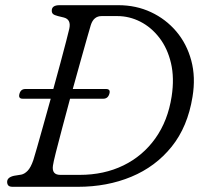

<svg xmlns="http://www.w3.org/2000/svg" viewBox="-20 -720 809 740"><path d="M7.5 -19Q7.5 -36.5 34 -42.5L62 -47Q74.5 -49.5 86.5 -61.8Q98.5 -74 108.5 -103Q112.5 -115 122.5 -150.5Q132.5 -186 146.5 -235.5Q160.5 -285 175.5 -339.5H67.5Q49.5 -339.5 55 -358.5Q60 -377 78 -377H185.5Q200 -429.5 213 -477.8Q226 -526 235 -561Q244 -596 247 -609Q255 -645 226 -652.5L203.5 -658Q189.5 -661.5 184.5 -666Q179.5 -670.5 179.5 -679Q179.5 -700 209.5 -700H436Q504.5 -700 561.8 -673.2Q619 -646.5 659.5 -598.8Q700 -551 717.2 -486.8Q734.5 -422.5 722 -347Q703.5 -231.5 641.5 -154.5Q579.5 -77.5 486.2 -38.8Q393 0 280 0H29Q16.5 0 12 -5.2Q7.5 -10.5 7.5 -19ZM287 -46Q381 -46 455.8 -82.5Q530.5 -119 578.8 -186.8Q627 -254.5 641.5 -348Q652.5 -419.5 639 -476.8Q625.5 -534 594.2 -574.5Q563 -615 520.8 -636.5Q478.5 -658 432.5 -658H371.5Q341 -658 330 -623.5Q326.5 -612 316 -575.2Q305.5 -538.5 291 -486.5Q276.5 -434.5 260.5 -377H388.5Q407 -377 401.5 -358.5Q396 -339.5 378 -339.5H250Q234 -280 219.5 -225.5Q205 -171 195.2 -132.2Q185.5 -93.5 184 -81.5Q179 -46 212.5 -46Z"/></svg>

Font: Fraunces 9pt S100 Light
Style: Italic
Weight: 300
Italic angle: -16°
Version: Version 1.000; ttfautohint (v1.8.3)